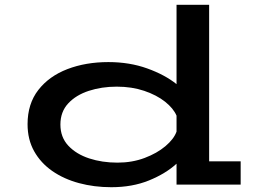

<svg xmlns="http://www.w3.org/2000/svg" viewBox="-20 -770 1140 801"><path d="M444.5 11Q373 11 309.8 -6Q246.5 -23 198.2 -56.5Q150 -90 122.5 -139Q95 -188 95 -252Q95 -337 140 -394.8Q185 -452.5 261.5 -481.8Q338 -511 432 -511Q520.5 -511 594.2 -484.5Q668 -458 716.5 -419V-750H852.5V-97H984V0H716.5V-87Q671 -45.5 601.5 -17.2Q532 11 444.5 11ZM232 -250.5Q232 -197.5 265 -162.2Q298 -127 352 -109.2Q406 -91.5 470 -91.5Q531.5 -91.5 583.2 -111Q635 -130.5 670.2 -160.2Q705.5 -190 716.5 -221V-287.5Q703.5 -318 668.5 -345.8Q633.5 -373.5 581.8 -391Q530 -408.5 467 -408.5Q404 -408.5 350.5 -391Q297 -373.5 264.5 -338.5Q232 -303.5 232 -250.5Z"/></svg>

Font: Trispace Expanded Medium
Style: Regular
Weight: 500
Width: 7
Designer: Tyler Finck
Foundry: Etcetera Type Company
Version: Version 1.210; ttfautohint (v1.8.3)